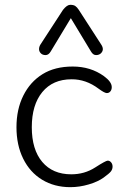

<svg xmlns="http://www.w3.org/2000/svg" viewBox="-20 -775 515 802"><path d="M414.1 -457Q446.8 -433.1 446.8 -411.1Q446.8 -399.9 440.9 -393.1Q435.5 -386.2 425.8 -386.2Q416 -386.7 392.1 -404.3Q338.9 -444.3 278.8 -443.8Q200.7 -443.8 156.7 -390.4Q112.8 -336.9 112.8 -243.7Q112.8 -150.4 156.5 -98.6Q200.2 -46.9 277.8 -46.9Q333 -46.9 377.4 -75.4Q421.9 -104 429.9 -104Q438 -104 444.1 -96.9Q450.2 -89.8 450.2 -78.9Q450.2 -67.9 443.1 -58.8Q436 -49.8 412.6 -33Q389.2 -16.1 350.6 -4.6Q312 6.8 273.9 6.8Q207 6.8 156 -24.2Q105 -55.2 76.9 -112.1Q48.8 -168.9 48.8 -243.7Q48.8 -318.4 77.4 -375.7Q106 -433.1 157.5 -465.1Q209 -497.1 283.7 -497.1Q358.4 -497.1 414.1 -457ZM148.9 -588.9 243.2 -733.9Q259.8 -754.9 273.4 -754.9Q287.1 -754.9 294.4 -750Q301.8 -745.1 309.1 -733.9L402.8 -588.9Q417 -567.4 401.4 -552.2Q393.6 -544.9 381.1 -544.9Q368.7 -544.9 359.9 -560.1L275.9 -699.2L191.9 -560.1Q183.1 -544.9 170.4 -544.9Q157.7 -544.9 150.4 -552.5Q143.1 -560.1 143.1 -569.8Q143.1 -579.6 148.9 -588.9Z"/></svg>

Font: Nunito-Light
Style: Regular
Weight: 300
Designer: Vernon Adams
Foundry: newtypography
Version: Version 3.000